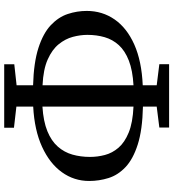

<svg xmlns="http://www.w3.org/2000/svg" viewBox="24 -828 825 914"><g transform="rotate(90 437.0 -371.5)"><path d="M286.5 21.5V-26.5L386.5 -37.5V-116Q278 -119 208.5 -141.5Q139 -164 100.5 -200.2Q62 -236.5 47.2 -280.8Q32.5 -325 32.5 -371.5Q32.5 -445.5 73 -504Q113.5 -562.5 192.5 -597.8Q271.5 -633 386.5 -638V-704.5L286 -717V-763.5H587.5V-717L488 -704.5V-639Q599 -636.5 668.5 -614.2Q738 -592 776 -556Q814 -520 828 -475.2Q842 -430.5 842 -383Q842 -311 800.2 -253Q758.5 -195 679.5 -158.8Q600.5 -122.5 488 -116.5V-36.5L588.5 -25V21.5ZM386.5 -161V-594Q315.5 -590 268.8 -571.8Q222 -553.5 195.2 -524Q168.5 -494.5 157.5 -456.5Q146.5 -418.5 146.5 -374.5Q146.5 -341 156 -305.2Q165.5 -269.5 191 -238Q216.5 -206.5 263.8 -185.5Q311 -164.5 386.5 -161ZM488 -160.5Q558.5 -165 605 -184Q651.5 -203 678.5 -233.8Q705.5 -264.5 716.5 -303.5Q727.5 -342.5 727.5 -387Q727.5 -423 718.2 -458Q709 -493 683.8 -522.5Q658.5 -552 611.5 -571.2Q564.5 -590.5 488 -594Z"/></g></svg>

Font: Merriweather 28pt
Style: Regular
Weight: 400
Version: Version 2.100